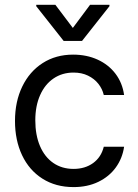

<svg xmlns="http://www.w3.org/2000/svg" viewBox="-20 -763 569 794"><path d="M42 -262.7Q42 -342.8 72 -405Q102.1 -467.3 156.5 -502.2Q210.9 -537.1 282.2 -537.1Q338.4 -537.1 383.8 -516.4Q429.2 -495.6 457.8 -457.8Q486.3 -419.9 493.2 -370.1H409.2Q403.3 -395.5 386.7 -416.5Q370.1 -437.5 344 -450.2Q317.9 -462.9 284.2 -462.9Q237.3 -462.9 201.4 -438.5Q165.5 -414.1 145.8 -369.4Q126 -324.7 126 -265.6Q126 -204.6 145.3 -159.2Q164.6 -113.8 200.4 -89.1Q236.3 -64.5 284.2 -64.5Q331.5 -64.5 365 -88.6Q398.4 -112.8 409.2 -156.2H493.2Q486.3 -108.4 459 -70.6Q431.6 -32.7 386.7 -11Q341.8 10.7 284.2 10.7Q210.4 10.7 155.5 -24.2Q100.6 -59.1 71.3 -121.1Q42 -183.1 42 -262.7ZM281.2 -647.5 352.5 -743.2H432.6V-737.3L319.3 -593.8H243.2L129.9 -737.3V-743.2H209Z"/></svg>

Font: Pretendard
Style: Regular
Weight: 400
Designer: Base glyphs from Inter by Rasmus Andersson; Hangeul glyphs from Noto Sans CJK(Source Han Sans) by Jang Soo-young and Kan
Foundry: Kil Hyung-jin
Version: Version 1.309